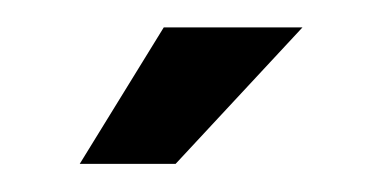

<svg xmlns="http://www.w3.org/2000/svg" viewBox="-20 -720 277 138"><path d="M37.3 -602.2H106.2L197.4 -700.3H97.7Z"/></svg>

Font: Anybody Thin Condensed
Style: Regular
Weight: 100
Width: 3
Version: Version 1.113;gftools[0.9.25]